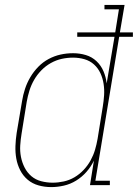

<svg xmlns="http://www.w3.org/2000/svg" viewBox="-20 -755 562 783"><path d="M189 8Q162 8 137 1Q112 -6 93 -22Q74 -38 62.5 -60.5Q51 -83 46.5 -108Q42 -133 43 -160Q44 -187 48 -213L70 -343Q74 -368 82 -392.5Q90 -417 103.5 -440Q117 -463 136 -482.5Q155 -502 178.5 -514.5Q202 -527 227 -532.5Q252 -538 278 -538Q305 -538 330 -530.5Q355 -523 373.5 -505.5Q392 -488 402 -464.5Q412 -441 415 -415L447 -605H295V-623H450L465 -717H406V-735H488L469 -623H522V-605H466L369 -18H428V0H347L363 -100Q351 -75 332.5 -54Q314 -33 290.5 -18.5Q267 -4 240.5 2Q214 8 189 8ZM195 -10Q217 -10 240 -15Q263 -20 283.5 -32Q304 -44 321 -62Q338 -80 349.5 -101Q361 -122 367.5 -144Q374 -166 378 -189L399 -319Q403 -343 404.5 -366.5Q406 -390 402.5 -413Q399 -436 389.5 -456.5Q380 -477 363.5 -492Q347 -507 324.5 -513.5Q302 -520 278 -520Q255 -520 232 -515Q209 -510 187.5 -498Q166 -486 148.5 -468Q131 -450 119 -429Q107 -408 100 -385.5Q93 -363 89 -340L68 -210Q64 -186 62.5 -162Q61 -138 65.5 -115Q70 -92 80.5 -71.5Q91 -51 108 -36.5Q125 -22 148 -16Q171 -10 195 -10Z"/></svg>

Font: Iosevka Curly Slab ThObl
Style: Regular
Weight: 100
Italic angle: -9°
Monospace: yes
Designer: Belleve Invis
Foundry: Belleve Invis
Version: Version 11.0.0; ttfautohint (v1.8.3)